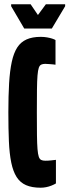

<svg xmlns="http://www.w3.org/2000/svg" viewBox="-20 -868 324 896"><path d="M170 8Q129 8 101.5 -4Q74 -16 57.5 -42Q41 -68 32.5 -109.5Q24 -151 21.5 -209Q19 -267 19 -344Q19 -421 22.5 -479.5Q26 -538 35 -579.5Q44 -621 60.5 -646.5Q77 -672 104 -684Q131 -696 170 -696Q186 -696 200 -693.5Q214 -691 224.5 -687.5Q235 -684 239 -681V-566Q236 -567 227.5 -567.5Q219 -568 209 -569Q199 -570 191 -570Q180 -570 172.5 -566.5Q165 -563 161 -551.5Q157 -540 155 -515.5Q153 -491 152.5 -449.5Q152 -408 152 -344Q152 -280 152.5 -238.5Q153 -197 155 -172.5Q157 -148 161 -136.5Q165 -125 172.5 -121.5Q180 -118 191 -118Q205 -118 218.5 -119.5Q232 -121 241 -122V-12Q233 -7 220.5 -2Q208 3 195 5.5Q182 8 170 8ZM93 -735 32 -839V-848H123L157 -798L194 -848H284V-839L222 -735Z"/></svg>

Font: Saira UltraCondensed Black
Style: Regular
Weight: 900
Width: 1
Designer: Hector Gatti with collaboration of the Omnibus-Type team
Foundry: Omnibus-Type
Version: Version 1.101